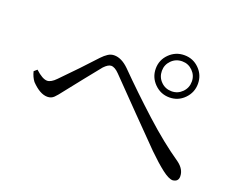

<svg xmlns="http://www.w3.org/2000/svg" viewBox="-101 -863 1201 971"><g transform="rotate(20 500.0 -377.5)"><path d="M742 -458Q695 -458 661.5 -491.5Q628 -525 628 -572Q628 -619 661.5 -652Q695 -685 742 -685Q789 -685 822 -652Q855 -619 855 -572Q855 -525 822 -491.5Q789 -458 742 -458ZM742 -652Q708 -652 684.5 -628.5Q661 -605 661 -572Q661 -538 684.5 -514.5Q708 -491 742 -491Q775 -491 798.5 -514.5Q822 -538 822 -572Q822 -605 798.5 -628.5Q775 -652 742 -652ZM75 -298Q59 -319 52 -348L68 -362Q107 -326 132 -326Q153 -326 179 -353Q271 -446 344 -526Q360 -543 375.5 -553Q391 -563 409 -563Q448 -563 488 -524Q584 -427 690 -330.5Q796 -234 891 -169Q931 -140 931 -101Q931 -73 901 -70Q880 -70 843.5 -98Q807 -126 757 -175Q616 -318 456 -483Q432 -508 412 -508Q396 -508 374 -485Q306 -401 228 -302Q210 -278 196 -264Q182 -250 161 -250Q121 -250 75 -298Z"/></g></svg>

Font: Han-Nom Khai
Style: Regular
Weight: 400
Version: Version 1.200;June 22, 2023;FontCreator 14.0.0.2814 64-bit